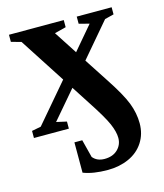

<svg xmlns="http://www.w3.org/2000/svg" viewBox="-103 -537 707 830"><g transform="rotate(-15 250.0 -121.5)"><path d="M305.2 -265.6 373 -161.6Q426.3 -81.1 444.1 -34.9Q461.9 11.2 461.9 56.6Q461.9 104.5 438 141.4Q414.1 178.2 371.6 197.3Q329.1 216.3 277.3 216.3Q211.9 216.3 168 199.2V63.5H203.1L223.6 143.6Q242.2 166.5 275.9 166.5Q313 166.5 334.7 145.5Q356.4 124.5 356.4 93.8Q356.4 66.9 340.3 29.5Q324.2 -7.8 271.5 -87.9L220.7 -166.5L114.3 -42L160.2 -31.7V0H3.9V-31.7L44.9 -39.6L191.4 -211.4L59.6 -415L15.1 -427.2V-459H260.3V-427.2L209 -414.1L275.9 -311L364.3 -415L318.4 -427.2V-459H474.6V-427.2L434.1 -417Z"/></g></svg>

Font: Liberation Serif
Style: Bold
Weight: 700
Designer: Steve Matteson
Foundry: Ascender Corporation
Version: Version 2.1.5